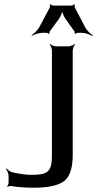

<svg xmlns="http://www.w3.org/2000/svg" viewBox="-20 -865 452 895"><path d="M127 -50C102 -50 73 -54 41 -61C30 -63 16 -73 11 -80L8 -77C13 -71 20 -56 20 -45V-14C20 -8 16 1 13 3L15 6C18 4 27 1 32 2C57 7 93 10 139 10C204 10 250 0 278 -20C305 -40 319 -81 319 -143V-629C319 -638 325 -653 330 -658L328 -660C323 -655 308 -649 299 -649H242C233 -649 218 -655 213 -660L211 -658C216 -653 222 -638 222 -629V-139C222 -64 202 -50 127 -50ZM178 -712H197C200 -712 206 -709 207 -707L211 -709C210 -711 211 -718 213 -720L254 -776C263 -789 272 -810 272 -822H268C268 -810 277 -789 286 -776L326 -720C328 -718 329 -711 328 -709L332 -707C333 -709 339 -712 342 -712H361C378 -712 400 -704 410 -697L412 -701C402 -707 384 -723 377 -738L330 -828C328 -832 327 -841 329 -843L326 -845C324 -843 316 -839 312 -839H229C225 -839 217 -843 216 -845L212 -843C214 -841 213 -832 211 -828L163 -738C155 -723 137 -707 127 -701L129 -698C139 -704 161 -712 178 -712Z"/></svg>

Font: Gamestation Storm
Style: Regular
Weight: 400
Designer: Jonas Hecksher
Foundry: Jonas Hecksher, Playtypeª, e-types AS
Version: Version 1.003